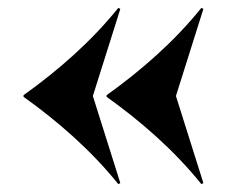

<svg xmlns="http://www.w3.org/2000/svg" viewBox="-20 -529 594 490"><path d="M494 -59 499 -62 429 -284 499 -506 494 -509C425 -423 340 -349 252 -286V-282C340 -219 425 -145 494 -59ZM40 -282C128 -219 213 -145 282 -59L287 -62L217 -284L287 -506L282 -509C213 -423 128 -349 40 -286Z"/></svg>

Font: Nyght Serif Dark
Style: Regular
Weight: 800
Designer: Maksym Kobuzan
Version: Version 0.410;Glyphs 3.1.2 (3151)